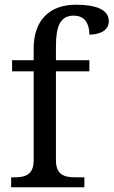

<svg xmlns="http://www.w3.org/2000/svg" viewBox="-20 -790 479 810"><path d="M27 0H336V-42H298C253 -42 216 -51 216 -114V-489H357V-536H216V-595C216 -679 234 -724 291 -724C342 -724 357 -684 357 -644C405 -644 439 -664 439 -700C439 -741 403 -770 299 -770C190 -770 122 -705 122 -586V-536H31V-489H122V-114C122 -51 85 -42 40 -42H27Z"/></svg>

Font: Noto Serif Balinese
Style: Regular
Weight: 400
Designer: Monotype Design Team
Foundry: Monotype Imaging Inc.
Version: Version 2.005